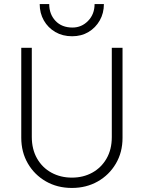

<svg xmlns="http://www.w3.org/2000/svg" viewBox="-20 -918 709 948"><path d="M335 10Q263 10 206.5 -22.5Q150 -55 117.5 -111Q85 -167 85 -238V-682H137V-242Q137 -181 163 -135.5Q189 -90 234 -65.5Q279 -41 335 -41Q391 -41 435.5 -65.5Q480 -90 506 -135Q532 -180 532 -241V-682H585V-237Q585 -166 552 -110Q519 -54 462.5 -22Q406 10 335 10ZM493 -898Q493 -853 472.5 -817Q452 -781 417 -760Q382 -739 336 -739Q289 -739 253 -760Q217 -781 196.5 -817Q176 -853 176 -898H223Q223 -848 254 -815Q285 -782 338 -782Q383 -782 415 -815Q447 -848 447 -898Z"/></svg>

Font: Outfit ExtraLight
Style: Regular
Weight: 200
Designer: Rodrigo Fuenzalida
Foundry: fragTYPE
Version: Version 1.100; ttfautohint (v1.8.4.7-5d5b);gftools[0.9.27]